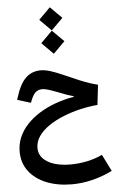

<svg xmlns="http://www.w3.org/2000/svg" viewBox="-77 -1023 857 1399"><g transform="rotate(-5 351.5 -323.5)"><path d="M258 -717.8 342.2 -633.3 427 -717.8 342.2 -802.3ZM258 -888.6 342.2 -804.1 427 -888.6 342.2 -973.1ZM236.9 -521.4Q168.7 -521.4 124.7 -477.3Q80.6 -433.2 50.1 -333.3L46.8 -321.8L145.2 -291.8L149.2 -302.8Q165.4 -346.9 185.2 -365.3Q204.9 -383.7 236.2 -383.7Q251.1 -383.7 274.9 -376.9Q298.7 -370.2 341.8 -353.9Q378.7 -338.8 406.6 -329Q434.4 -319.1 458.9 -313.1V-308.2Q388.1 -295.9 324 -272.7Q259.9 -249.5 206.8 -216.5Q153.6 -183.5 114.3 -141.6Q75 -99.8 53.5 -50.3Q31.9 -0.8 31.9 55.1Q31.9 138.8 78.2 199.6Q124.5 260.5 205.8 293.2Q287 325.9 392.4 325.9Q465.3 325.9 540.3 307.6Q615.4 289.3 688.1 253.5L627 131Q576.8 155.1 516.1 168Q455.5 181 392.1 181Q326.1 181 274.3 164.7Q222.5 148.4 193 117.1Q163.5 85.7 163.5 41Q163.5 -6.1 191.6 -46.1Q219.8 -86.2 267.7 -118.6Q315.6 -151 375.8 -175.2Q436.1 -199.3 500.8 -214.2Q565.5 -229.1 626.4 -234.1L643.2 -380.6Q615.4 -387.2 583.8 -397.5Q552.2 -407.9 510.6 -425.1Q468.9 -442.2 411 -468.2Q345 -497.7 305.5 -509.6Q266 -521.4 236.9 -521.4Z"/></g></svg>

Font: Estedad-FD VF
Style: Regular
Weight: 100
Designer: Amin Abedi
Version: Version 7.3